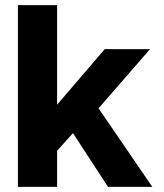

<svg xmlns="http://www.w3.org/2000/svg" viewBox="-20 -730 640 750"><path d="M50 0V-710H203V-321L389 -538H566L365 -307L575 0H402L265 -210L203 -141V0Z"/></svg>

Font: Geist Mono ExtraBold
Style: Regular
Weight: 800
Monospace: yes
Designer: Basement.studio, Andrés Briganti, Mateo Zaragoza
Foundry: Basement.studio, Vercel, Andrés Briganti, Guido Ferreyra, Mateo Zaragoza
Version: Version 1.500; ttfautohint (v1.8.4.7-5d5b)